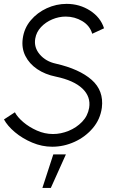

<svg xmlns="http://www.w3.org/2000/svg" viewBox="-43 -726 608 967"><path d="M220 13Q168.5 13 119.2 -7.8Q70 -28.5 32.2 -60.2Q-5.5 -92 -23 -124.5L32 -160.5Q44.5 -136.5 74 -111.2Q103.5 -86 142.8 -68.5Q182 -51 224 -51Q263.5 -51 302.8 -67Q342 -83 370.5 -112.5Q399 -142 406 -183Q415 -239 372 -280Q329 -321 238.5 -340Q184 -351 144.2 -378Q104.5 -405 84.8 -444.2Q65 -483.5 71.5 -531.5Q78.5 -584 111.5 -623.2Q144.5 -662.5 192.5 -684.5Q240.5 -706.5 292.5 -706.5Q358 -706.5 410.8 -672.5Q463.5 -638.5 481 -583.5L421.5 -556Q409.5 -597 371.2 -619.8Q333 -642.5 288 -642.5Q253.5 -642.5 220.2 -628.5Q187 -614.5 163.5 -589.5Q140 -564.5 134.5 -531.5Q127 -487.5 157.2 -452Q187.5 -416.5 238 -405.5Q356.5 -378.5 418.5 -324Q480.5 -269.5 470 -183.5Q462 -125 424.5 -80.8Q387 -36.5 332.8 -11.8Q278.5 13 220 13ZM170.5 220.5 225.5 51.5H289L213 220.5Z"/></svg>

Font: Urbanist Light
Style: Italic
Weight: 300
Italic angle: -8°
Designer: Corey Hu
Foundry: Corey Hu
Version: Version 1.330; ttfautohint (v1.8.4.7-5d5b)